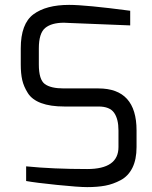

<svg xmlns="http://www.w3.org/2000/svg" viewBox="-20 -758 624 786"><path d="M65 -494V-560Q65 -661 117 -699.5Q169 -738 263 -738Q331 -738 513 -714V-654L263 -664Q251 -665 242 -665Q191 -665 165 -643.5Q139 -622 139 -560V-494Q139 -432 163.5 -414Q188 -396 241 -396H383Q539 -396 539 -224V-156Q539 -105 522 -71Q505 -37 474 -20.5Q443 -4 411 2Q379 8 337 8Q302 8 213.5 -1Q125 -10 87 -17V-77Q197 -66 337 -66Q465 -66 465 -156V-224Q465 -271 447 -296.5Q429 -322 383 -322H243Q186 -322 148.5 -336Q111 -350 94 -377Q77 -404 71 -430.5Q65 -457 65 -494Z"/></svg>

Font: Mina
Style: Regular
Weight: 400
Version: Version 1.000